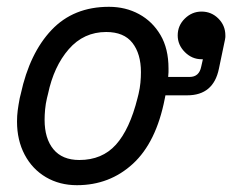

<svg xmlns="http://www.w3.org/2000/svg" viewBox="-20 -530 682 564"><path d="M206 14Q155 14 115 -9.5Q75 -33 52.5 -75.5Q30 -118 30 -173Q30 -190 32 -205.5Q34 -221 38 -242L41 -254Q67 -374 131.5 -442Q196 -510 300 -510Q349 -510 388.5 -488.5Q428 -467 451.5 -427Q475 -387 475 -329Q475 -323 475 -318Q475 -313 474 -304H537Q565 -304 571 -334L576 -356H572Q544 -356 523 -377Q502 -398 502 -426Q502 -455 523 -475.5Q544 -496 572 -496Q601 -496 621.5 -475.5Q642 -455 642 -426Q642 -424 642 -421Q642 -418 641 -414L623 -328Q607 -250 530 -250H466L464 -240Q439 -112 370.5 -49Q302 14 206 14ZM213 -60Q280 -60 320.5 -105Q361 -150 384 -242L387 -254Q391 -271 392.5 -287Q394 -303 394 -318Q394 -372 369 -404Q344 -436 292 -436Q226 -436 182 -385.5Q138 -335 121 -254L118 -242Q114 -225 112.5 -208.5Q111 -192 111 -178Q111 -123 137 -91.5Q163 -60 213 -60Z"/></svg>

Font: Space Mono
Style: Italic
Weight: 400
Italic angle: -12°
Monospace: yes
Designer: Colophon Foundry + Benjamin Critton
Foundry: Colophon Foundry & Benjamin Critton
Version: Version 1.003; ttfautohint (v1.8.4.7-5d5b)